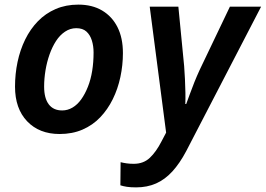

<svg xmlns="http://www.w3.org/2000/svg" viewBox="-20 -571 1150 831"><path d="M238 9Q150 9 97.5 -46Q45 -101 45 -196Q45 -251 56 -303Q67 -355 89 -400Q111 -445 144 -479Q177 -513 221 -532Q265 -551 319 -551Q379 -551 422 -525.5Q465 -500 488.5 -453.5Q512 -407 512 -341Q512 -289 501 -237.5Q490 -186 468 -141.5Q446 -97 413.5 -63Q381 -29 337 -10Q293 9 238 9ZM249 -93Q273 -93 294 -105.5Q315 -118 331.5 -141Q348 -164 360.5 -195.5Q373 -227 379 -264.5Q385 -302 385 -344Q385 -372 377.5 -396Q370 -420 354 -434.5Q338 -449 310 -449Q284 -449 261.5 -434Q239 -419 222.5 -393.5Q206 -368 194.5 -335.5Q183 -303 177 -267Q171 -231 171 -196Q171 -146 191 -119.5Q211 -93 249 -93ZM569 240Q545 240 529 237.5Q513 235 501 231L502 131Q514 134 528 136Q542 138 559 138Q601 138 628.5 112Q656 86 679 41L699 3L628 -542H752L777 -285Q779 -259 780.5 -228.5Q782 -198 782.5 -169.5Q783 -141 782 -121H786Q792 -137 801 -162Q810 -187 821 -214.5Q832 -242 844 -268L975 -542H1110L786 83Q758 136 726 171Q694 206 655.5 223Q617 240 569 240Z"/></svg>

Font: Noto Sans Display SemiBold
Style: Italic
Weight: 600
Italic angle: -12°
Designer: Monotype Design Team
Foundry: Monotype Imaging Inc.
Version: Version 2.003